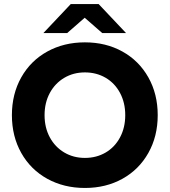

<svg xmlns="http://www.w3.org/2000/svg" viewBox="-20 -921 841 952"><path d="M39 -350Q39 -455 85.5 -537.5Q132 -620 214.5 -665.5Q297 -711 401 -711Q505 -711 587 -665.5Q669 -620 715.5 -537.5Q762 -455 762 -350Q762 -245 715.5 -162.5Q669 -80 587 -34.5Q505 11 401 11Q297 11 214.5 -34.5Q132 -80 85.5 -162.5Q39 -245 39 -350ZM601 -350Q601 -412 575 -460.5Q549 -509 503.5 -535.5Q458 -562 401 -562Q344 -562 298.5 -535Q253 -508 227 -460Q201 -412 201 -350Q201 -288 227 -240Q253 -192 298.5 -165Q344 -138 401 -138Q458 -138 503.5 -164.5Q549 -191 575 -239.5Q601 -288 601 -350ZM331 -901H469L605 -757H487L400 -833L313 -757H195Z"/></svg>

Font: Chess Sans
Style: Bold
Weight: 700
Designer: Wolf Bōese
Foundry: Wolf Bōese
Version: Version 7.223